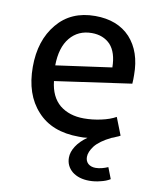

<svg xmlns="http://www.w3.org/2000/svg" viewBox="-84 -616 728 884"><g transform="rotate(10 280.0 -174.0)"><path d="M512.7 -313.5Q512.7 -421.9 454.1 -486.3Q394.5 -549.8 290 -549.8Q176.8 -549.8 112.3 -471.7Q46.9 -393.6 46.9 -269.5Q46.9 -140.6 116.2 -65.4Q184.6 10.7 311.5 10.7Q321.3 10.7 332 10.7Q341.8 9.8 351.6 8.8Q318.4 32.2 300.8 59.6Q283.2 86.9 283.2 113.3Q283.2 152.3 313.5 177.7Q344.7 202.1 393.6 202.1Q419.9 202.1 445.3 195.3Q471.7 189.5 490.2 177.7Q483.4 160.2 469.7 125Q456.1 130.9 441.4 134.8Q425.8 138.7 412.1 138.7Q390.6 138.7 377 127Q364.3 115.2 364.3 95.7Q364.3 72.3 385.7 43.9Q408.2 15.6 460 -9.8Q471.7 -13.7 481.4 -18.6Q492.2 -22.5 500 -27.3Q489.3 -54.7 467.8 -109.4Q440.4 -93.8 399.4 -85Q359.4 -76.2 319.3 -76.2Q251 -76.2 206.1 -112.3Q162.1 -149.4 154.3 -221.7Q273.4 -238.3 511.7 -272.5Q512.7 -282.2 512.7 -293Q512.7 -303.7 512.7 -313.5ZM408.2 -330.1Q342.8 -321.3 147.5 -293.9Q148.4 -377.9 186.5 -423.8Q224.6 -469.7 288.1 -469.7Q341.8 -469.7 375 -435.5Q407.2 -400.4 408.2 -330.1Z"/></g></svg>

Font: DaxlinePro-Medium
Style: Medium
Weight: 400
Designer: Hans Reichel
Version: Version 7.502; 2006